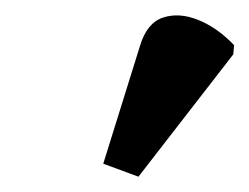

<svg xmlns="http://www.w3.org/2000/svg" viewBox="-20 -834 326 251"><path d="M161 -603 115 -620 163 -774Q172 -804 193 -811Q214 -818 239 -808Q264 -798 286 -775L285 -763Z"/></svg>

Font: Noto Serif Condensed
Style: Bold Italic
Weight: 700
Width: 3
Italic angle: -12°
Designer: Monotype Design Team
Foundry: Monotype Imaging Inc.
Version: Version 2.014